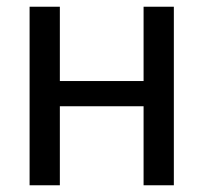

<svg xmlns="http://www.w3.org/2000/svg" viewBox="-20 -551 605 571"><path d="M68 -531H158V-310H407V-531H497V0H407V-235H158V0H68Z"/></svg>

Font: MongolianScript
Style: Regular
Weight: 400
Designer: Bolorsoft LLC, NUM
Foundry: Bolorsoft LLC
Version: Version 3.2